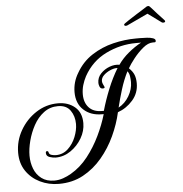

<svg xmlns="http://www.w3.org/2000/svg" viewBox="-54 -782 844 884"><g transform="rotate(-5 367.5 -340.0)"><path d="M183 50Q136 50 96 30.5Q56 11 32 -24.5Q8 -60 8 -109Q8 -164 35.5 -212Q63 -260 109 -290Q155 -320 210 -320Q257 -320 288 -294Q319 -268 319 -219Q319 -183 299.5 -149.5Q280 -116 248 -94Q216 -72 178 -72Q167 -72 151 -77Q135 -82 135 -97Q135 -105 141 -105Q146 -105 147 -101.5Q148 -98 149 -95Q152 -88 162.5 -85.5Q173 -83 180 -83Q213 -83 236.5 -105Q260 -127 272.5 -158.5Q285 -190 285 -218Q285 -254 266.5 -280.5Q248 -307 209 -307Q172 -307 143.5 -285.5Q115 -264 96.5 -230Q78 -196 68.5 -159Q59 -122 59 -91Q59 -59 70 -30.5Q81 -2 104.5 15.5Q128 33 163 33Q184 33 204 26Q224 19 241 9Q286 -17 320 -60.5Q354 -104 378 -154Q402 -204 416 -252H408Q356 -252 323.5 -282Q291 -312 291 -364Q291 -411 316 -452Q344 -501 389.5 -530.5Q435 -560 488.5 -573Q542 -586 595 -586Q600 -586 614.5 -586Q629 -586 645 -585Q661 -584 672.5 -580Q684 -576 684 -568Q684 -561 679 -561Q674 -561 670 -561Q648 -561 624 -541Q600 -521 580 -495.5Q560 -470 550 -452Q567 -436 573.5 -419.5Q580 -403 580 -380Q580 -335 551 -302Q522 -269 482 -255Q470 -201 445 -147Q420 -93 382.5 -48.5Q345 -4 295.5 23Q246 50 183 50ZM409 -267H418Q432 -316 452 -365.5Q472 -415 498 -458H493Q480 -458 463 -450.5Q446 -443 433.5 -431Q421 -419 421 -404Q421 -396 426 -386.5Q431 -377 431 -375Q431 -370 422 -370Q412 -370 408 -379.5Q404 -389 404 -397Q404 -422 421 -440Q438 -458 462 -467Q486 -476 508 -472Q528 -501 557 -525Q586 -549 616 -565H593Q520 -565 453.5 -532.5Q387 -500 350 -433Q340 -414 334 -393.5Q328 -373 328 -351Q328 -313 349 -290Q370 -267 409 -267ZM487 -276Q517 -292 535.5 -323.5Q554 -355 554 -388Q554 -400 552 -414.5Q550 -429 542 -439Q523 -401 510 -359Q497 -317 487 -276ZM553 -648Q548 -648 546 -651.5Q544 -655 549 -659Q554 -663 570 -673.5Q586 -684 605 -696Q624 -708 638.5 -717Q653 -726 654 -727Q657 -729 660 -729.5Q663 -730 664 -730Q667 -730 671 -726Q673 -724 682 -714Q691 -704 702 -691.5Q713 -679 722.5 -669.5Q732 -660 733 -658Q735 -656 735 -653Q735 -649 729.5 -648Q724 -647 720 -649L657 -695L559 -649Q557 -648 553 -648Z"/></g></svg>

Font: Gwendolyn
Style: Bold
Weight: 700
Designer: Robert E. Leuschke
Foundry: Robert E. Leuschke
Version: Version 1.010; ttfautohint (v1.8.3)